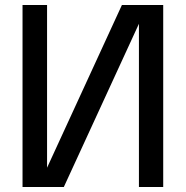

<svg xmlns="http://www.w3.org/2000/svg" viewBox="-20 -747 742 767"><path d="M70 -727H168V-77L467 -727H632V0H535V-652L235 0H70Z"/></svg>

Font: BM YEONSUNG
Style: Regular
Weight: 400
Designer: Bongjin Kim; Myungsoo Han; Jaehyun Keum; Jihee Min; Dokyung Lee; Chorong Kim; Jooyeon Kang; Sang-a Kim;
Foundry: Sandoll Communications Inc.
Version: Version 1.000;PS 1;hotconv 16.6.51;makeotf.lib2.5.65220